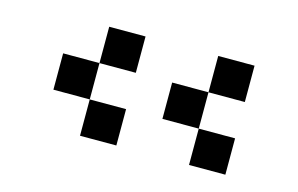

<svg xmlns="http://www.w3.org/2000/svg" viewBox="-58 -631 991 638"><g transform="rotate(15 437.5 -312.5)"><path d="M625 -125V-250H500V-375H625V-500H750V-375H625V-250H750V-125ZM250 -125V-250H125V-375H250V-500H375V-375H250V-250H375V-125Z"/></g></svg>

Font: Silkscreen
Style: Regular
Weight: 400
Designer: Jason Kottke
Foundry: Jason Kottke
Version: Version 1.001; ttfautohint (v1.8.4.7-5d5b)